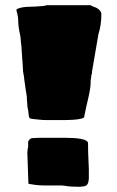

<svg xmlns="http://www.w3.org/2000/svg" viewBox="-20 -694 451 737"><path d="M128 -235Q101 -237 94 -240Q90 -245 88 -271Q86 -278 85.5 -282.5Q85 -287 85 -290L84 -303Q83 -306 83 -323Q81 -332 73 -390Q73 -396 71.5 -402.5Q70 -409 70 -411Q68 -419 68 -431Q68 -438 67 -445.5Q66 -453 66 -461Q64 -481 64 -488L63 -503Q63 -515 60 -534Q60 -542 58 -556Q50 -591 50 -613Q50 -632 43 -654Q43 -657 44.5 -658.5Q46 -660 49 -661Q67 -668 94 -668Q103 -668 119 -669Q135 -670 145 -671Q150 -671 159 -674H328Q333 -670 340 -668Q356 -663 364 -653Q369 -648 369 -638Q369 -597 358 -564L333 -418V-411Q330 -407 330 -398L328 -385V-378Q328 -358 319 -318Q312 -290 303 -245Q303 -243 299 -241Q295 -239 289 -238Q271 -233 213 -233H163Q143 -233 128 -235ZM228 19 216 18H158Q122 18 99 13Q89 13 89 9L86 -78Q85 -89 85 -104Q85 -114 86 -118Q86 -126 88 -129V-136V-148Q88 -153 93 -158Q99 -164 106 -164Q118 -164 125 -165H150H174H195H234Q267 -165 290 -161Q318 -156 318 -144Q318 -108 319 -93Q319 -85 321 -45V-8Q320 6 316 12.5Q312 19 304 21Q300 21 295 22Q290 23 283 23Q248 23 228 19Z"/></svg>

Font: Sigmar One
Style: Regular
Weight: 400
Designer: Vernon Adams
Foundry: Vernon Adams
Version: Version 2.000